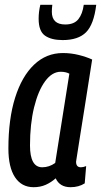

<svg xmlns="http://www.w3.org/2000/svg" viewBox="-20 -770 421 800"><path d="M274 10Q229 10 212 -27Q193 -10 170.5 0Q148 10 120 10Q70 10 42.5 -31.5Q15 -73 15 -151Q15 -274 43 -363Q71 -452 122 -500.5Q173 -549 242 -549Q276 -549 308 -541Q340 -533 364 -522Q346 -407 334 -331Q322 -255 314.5 -208.5Q307 -162 303.5 -138.5Q300 -115 298.5 -106.5Q297 -98 297 -96Q297 -73 317 -73Q327 -73 339 -78L333 -6Q308 10 274 10ZM210 -91 269 -463Q254 -471 233 -471Q197 -471 168 -431.5Q139 -392 122 -322.5Q105 -253 105 -164Q105 -73 156 -73Q185 -73 210 -91ZM241 -603Q194 -603 167.5 -621.5Q141 -640 141 -692Q141 -721 148 -750H198Q197 -742 196.5 -735Q196 -728 196 -721Q196 -668 252 -668Q289 -668 306.5 -690Q324 -712 329 -750H381Q371 -668 338.5 -635.5Q306 -603 241 -603Z"/></svg>

Font: Georama Condensed Medium
Style: Italic
Weight: 500
Width: 3
Italic angle: -9°
Designer: Jean-Baptiste Levee
Foundry: Production Type
Version: Version 1.000